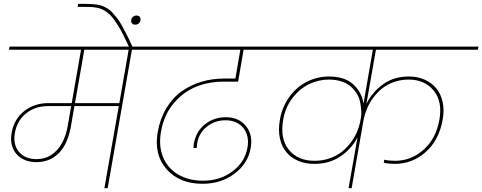

<svg xmlns="http://www.w3.org/2000/svg" viewBox="-20 -984 2522 1004"><path d="M170.9 -151.9Q232.9 -151.9 275.9 -197Q318.8 -242.2 334 -324.2L352.1 -429.2H230Q164.1 -429.2 116.7 -391.4Q69.3 -353.5 58.1 -290Q46.9 -228.5 78.9 -190.2Q110.8 -151.9 170.9 -151.9ZM604 -444.8 652.8 -724.1H420.9L372.1 -444.8ZM26.9 -724.1 29.8 -740.2H835L832 -724.1H669.9L543 0H525.9L601.1 -429.2H369.1L351.1 -325.2Q335 -231.4 288.1 -183.8Q241.2 -136.2 170.9 -136.2Q102.5 -136.2 65.7 -179.2Q28.8 -222.2 41 -290Q53.2 -360.4 106 -402.6Q158.7 -444.8 232.9 -444.8H355L403.8 -724.1Z M655.8 -736.8Q638.2 -774.9 623.5 -803.7Q608.9 -832.5 594.5 -854.7Q580.1 -877 568.4 -892.1Q556.6 -907.2 542 -918Q527.3 -928.7 515.6 -934.6Q503.9 -940.4 486.6 -943.6Q469.2 -946.8 455.1 -947.5Q440.9 -948.2 418 -948.2H385.7L388.7 -963.9H420.9Q442.4 -963.9 455.8 -963.1Q469.2 -962.4 486.1 -960.2Q502.9 -958 514.4 -953.4Q525.9 -948.7 539.8 -940.9Q553.7 -933.1 564.9 -921.1Q576.2 -909.2 589.6 -892.6Q603 -876 615.7 -853.3Q628.4 -830.6 643.1 -802Q657.7 -773.4 673.8 -736.8Z M693.8 -902.8Q705.1 -902.8 710.7 -896.2Q716.3 -889.6 714.8 -878.9Q713.4 -868.2 705.6 -861.6Q697.8 -855 687 -855Q676.3 -855 670.4 -861.6Q664.6 -868.2 666 -878.9Q667.5 -889.6 675.3 -896.2Q683.1 -902.8 693.8 -902.8Z M759.8 -724.1 762.7 -740.2H1460.9L1458 -724.1H1253.9L1225.1 -557.1H1148.9Q1069.3 -557.1 1002.2 -529.1Q935.1 -501 885.7 -440.7Q836.4 -380.4 821.8 -294.9Q808.6 -220.2 833 -161.6Q857.4 -103 912.4 -71Q967.3 -39.1 1042 -39.1Q1130.4 -39.1 1195.3 -87.6Q1260.3 -136.2 1273.9 -210.9Q1285.2 -273.4 1252.7 -314.2Q1220.2 -355 1158.7 -355Q1103.5 -355 1061.3 -321.3Q1019 -287.6 1010.7 -231.9Q1008.8 -218.3 1008.8 -210H991.7Q991.7 -219.2 993.7 -232.9Q1004.9 -296.4 1051.5 -333.7Q1098.1 -371.1 1161.6 -371.1Q1228 -371.1 1265.6 -325.4Q1303.2 -279.8 1291 -210.9Q1276.9 -128.9 1206.3 -75.9Q1135.7 -22.9 1039.1 -22.9Q918.5 -22.9 851.3 -98.9Q784.2 -174.8 804.7 -293.9Q817.4 -364.3 850.1 -418.7Q882.8 -473.1 929.9 -506.3Q977.1 -539.6 1033 -556.4Q1088.9 -573.2 1151.9 -573.2H1210.9L1236.8 -724.1Z M1802.7 0 1849.6 -266.1Q1818.4 -205.6 1760.3 -166.3Q1702.1 -127 1624 -127Q1577.6 -127 1540.3 -142.6Q1502.9 -158.2 1478 -187.7Q1453.1 -217.3 1443.6 -260.5Q1434.1 -303.7 1443.8 -358.9Q1456.1 -427.2 1494.4 -479Q1532.7 -530.8 1586.4 -557.4Q1640.1 -584 1700.7 -584Q1780.8 -584 1825.7 -544.2Q1870.6 -504.4 1880.9 -442.9L1929.7 -724.1H1387.7L1390.6 -740.2H2481.9L2479 -724.1H1945.8L1896 -440.9Q1927.7 -503.9 1983.9 -543.9Q2040 -584 2118.7 -584Q2162.1 -584 2198.5 -568.4Q2234.9 -552.7 2259.5 -524.2Q2284.2 -495.6 2294.2 -452.9Q2304.2 -410.2 2294.9 -358.9Q2275.9 -251 2206.1 -189Q2136.2 -127 2043 -127Q2013.2 -127 1986.8 -132.8L1989.7 -148.9Q2014.2 -143.1 2045.9 -143.1Q2129.4 -143.1 2194.8 -200.9Q2260.3 -258.8 2277.8 -358.9Q2294.4 -454.1 2247.3 -511Q2200.2 -567.9 2117.7 -567.9Q2076.7 -567.9 2041 -555.4Q2005.4 -543 1979.5 -522.5Q1953.6 -502 1933.1 -474.6Q1912.6 -447.3 1900.4 -418.9Q1888.2 -390.6 1881.8 -360.8L1818.8 0ZM1625 -143.1Q1666.5 -143.1 1703.4 -156Q1740.2 -168.9 1766.4 -189.5Q1792.5 -210 1813 -236.8Q1833.5 -263.7 1845.2 -290.5Q1856.9 -317.4 1862.8 -344.2L1865.7 -359.9Q1870.6 -382.8 1868.9 -407.5Q1867.2 -432.1 1862.1 -455.1Q1856.9 -478 1843.3 -498.5Q1829.6 -519 1811 -534.4Q1792.5 -549.8 1763.7 -558.8Q1734.9 -567.9 1699.7 -567.9Q1645 -567.9 1595.2 -543.5Q1545.4 -519 1508.8 -470.7Q1472.2 -422.4 1460.9 -358.9Q1443.4 -258.3 1490.5 -200.7Q1537.6 -143.1 1625 -143.1Z"/></svg>

Font: SVN-Poppins Thin
Style: Italic
Weight: 100
Italic angle: -10°
Designer: Ninad Kale (Devanagari), Jonny Pinhorn (Latin)
Foundry: Indian Type Foundry
Version: Version 3.002 2017